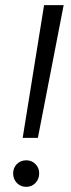

<svg xmlns="http://www.w3.org/2000/svg" viewBox="-20 -720 274 745"><path d="M68 -185 151 -700H227L127 -185ZM82 5Q60 5 45.5 -10Q31 -25 31 -47Q31 -69 45.5 -83.5Q60 -98 82 -98Q103 -98 117.5 -83.5Q132 -69 132 -47Q132 -25 117.5 -10Q103 5 82 5Z"/></svg>

Font: DM Sans 20pt Light
Style: Italic
Weight: 300
Italic angle: -10°
Version: Version 4.004;gftools[0.9.30]